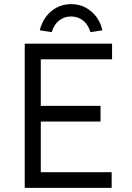

<svg xmlns="http://www.w3.org/2000/svg" viewBox="-20 -912 639 932"><path d="M100 0V-700H524V-624H178V-398H468V-322H178V-76H522V0ZM173 -765Q182 -802 203 -830.5Q224 -859 255.5 -875.5Q287 -892 325 -892Q364 -892 395 -875.5Q426 -859 447.5 -830.5Q469 -802 477 -765L419 -756Q408 -793 383 -812.5Q358 -832 325 -832Q292 -832 267 -812.5Q242 -793 231 -756Z"/></svg>

Font: Our Lexend Light
Style: Regular
Weight: 300
Designer: Bonnie Shaver-Troup, Thomas Jockin
Foundry: Lexend
Version: Version 1.007